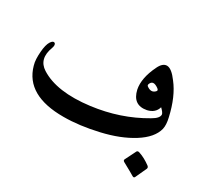

<svg xmlns="http://www.w3.org/2000/svg" viewBox="-127 -766 1236 1119"><g transform="rotate(30 491.5 -206.5)"><path d="M784 -480Q813 -443 834.5 -393.5Q856 -344 870 -282Q881 -236 874 -206Q857 -140 773 -87Q689 -34 567 -6Q442 23 337 23Q86 24 38 -148Q32 -168 31 -190.5Q30 -213 32 -238Q36 -288 50 -310Q64 -332 76 -325Q88 -318 79 -292Q44 -200 113 -156Q228 -83 440 -110Q629 -134 783 -225Q829 -251 827 -276Q825 -288 802 -310Q790 -266 739 -254Q651 -237 630 -330Q616 -400 661 -493Q682 -538 712 -537Q743 -536 784 -480ZM731 -377Q740 -386 726 -396Q684 -426 671 -390Q668 -381 675 -376Q708 -352 731 -377ZM806 -14Q810 -22 822 -19Q844 -12 864 -1Q884 10 903 24Q913 32 909 42L874 118Q869 128 857 120Q845 112 777 75Q764 68 770 58Z"/></g></svg>

Font: Amiri
Style: Bold Italic
Weight: 700
Italic angle: 10°
Designer: Khaled Hosny
Version: Version 0.113